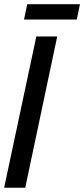

<svg xmlns="http://www.w3.org/2000/svg" viewBox="-21 -886 398 906"><path d="M-1.5 0 150.4 -713.9H249L98.1 0ZM92.3 -793.9 107.4 -866.2H356.4L341.3 -793.9Z"/></svg>

Font: Open Sans Condensed SemiBold
Style: Italic
Weight: 600
Width: 3
Italic angle: -12°
Designer: Monotype Design Team
Foundry: Monotype Imaging Inc.
Version: Version 3.000; ttfautohint (v1.8.4)